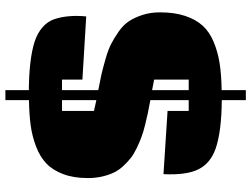

<svg xmlns="http://www.w3.org/2000/svg" viewBox="-134 -752 967 740"><g transform="rotate(-90 350.0 -381.5)"><path d="M293 -503.4Q294.4 -502.9 310.1 -499.5Q325.7 -496.1 334.5 -494.1V-626.5H293ZM413.6 -271.5 373 -279.3V-138.2H413.6ZM334.5 82V-10.7Q212.4 -11.7 147 -34.7Q90.8 -54.7 67.9 -100.8Q44.9 -147 49.3 -235.4L293 -219.7V-138.2H334.5V-286.1Q305.7 -291.5 286.1 -295.4Q266.6 -299.3 239.3 -306.2Q211.9 -313 192.9 -320.1Q173.8 -327.1 150.6 -338.1Q127.4 -349.1 111.8 -361.3Q96.2 -373.5 80.3 -390.6Q64.5 -407.7 55.2 -427.2Q45.9 -446.8 40 -472.4Q34.2 -498 34.2 -527.3Q34.2 -582 49.6 -622.3Q64.9 -662.6 90.6 -687Q116.2 -711.4 156 -726.6Q195.8 -741.7 237.5 -747.3Q279.3 -752.9 334.5 -753.9V-844.7H373V-754.4Q491.7 -753.4 559.1 -732.4Q594.2 -720.7 616.2 -700.9Q638.2 -681.2 646.7 -655.8Q655.3 -630.4 658 -598.9Q660.6 -567.4 657.2 -533.2L413.6 -547.9V-626.5H373V-486.8Q411.6 -479.5 434.1 -474.4Q456.5 -469.2 492.4 -459Q528.3 -448.7 550 -437.7Q571.8 -426.8 597.9 -408.7Q624 -390.6 638.4 -368.9Q652.8 -347.2 662.8 -316.7Q672.9 -286.1 672.9 -249Q672.9 -192.9 659.2 -151.9Q645.5 -110.8 621.6 -84.5Q597.7 -58.1 559.1 -42Q520.5 -25.9 476.3 -19Q432.1 -12.2 373 -11.2V82Z"/></g></svg>

Font: Coda ExtraBold
Style: Regular
Weight: 800
Version: Version 2.001; ttfautohint (v0.8) -r 50 -G 200 -x